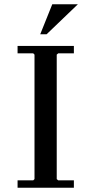

<svg xmlns="http://www.w3.org/2000/svg" viewBox="-20 -887 432 907"><path d="M329 -635H255L248 -629V-41L255 -35H329V0H63V-35H137L143 -41V-629L137 -635H63V-670H329ZM348 -867 200 -725H170L227 -867Z"/></svg>

Font: Brygada 1918 Medium
Style: Regular
Weight: 500
Designer: Mateusz Machalski | Borys Kosmynka | Przemek Hoffer
Foundry: NIEPODLEGLA 2018
Version: Version 3.006